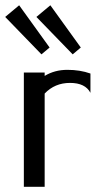

<svg xmlns="http://www.w3.org/2000/svg" viewBox="-20 -719 371 739"><path d="M0 0ZM291 -509.8ZM53.7 -698.7 170.9 -536.1 139.6 -509.8 0 -653.8ZM173.8 -698.7 291 -536.1 259.8 -509.8 120.1 -653.8ZM328.1 -361.8Q308.1 -399.9 249.5 -399.9Q190.9 -399.9 151.9 -358.9V0H71.8V-439.9H151.9V-426.8Q190.4 -450.2 239.3 -450.2Q288.1 -450.2 328.1 -436Z"/></svg>

Font: Pfennig
Style: Medium
Weight: 500
Version: Version 20120410 ; ttfautohint (v0.8)